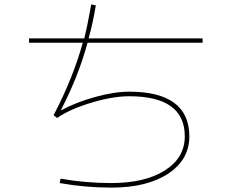

<svg xmlns="http://www.w3.org/2000/svg" viewBox="-20 -812 1040 862"><path d="M110.4 -620.1V-639.6H358.4Q373 -698.2 389.6 -792L410.2 -788.1Q398.4 -714.8 377.9 -639.6H889.6V-620.1H373Q333 -471.7 253.9 -318.4L255.9 -317.4Q320.3 -352.5 406.7 -376.5Q493.2 -400.4 559.6 -400.4Q829.1 -400.4 830.1 -200.2Q830.1 -94.7 734.9 -32.2Q639.6 30.3 480.5 30.3Q361.3 30.3 248 9.8L252 -9.8Q363.3 9.8 480.5 9.8Q630.9 9.8 720.2 -46.9Q809.6 -103.5 809.6 -200.2Q809.6 -379.9 559.6 -379.9Q486.3 -379.9 389.2 -350.6Q292 -321.3 236.3 -282.2L220.7 -294.9Q307.6 -460.9 351.6 -620.1Z"/></svg>

Font: Mgen+ 1mn thin
Style: Regular
Weight: 100
Designer: [Source Han Sans]
Ryoko NISHIZUKA  (kana & ideographs); Paul D. Hunt (Latin, Greek & Cyrillic); Wenlong ZHANG  (bopomofo
Version: Version 1.059.20150602